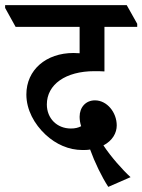

<svg xmlns="http://www.w3.org/2000/svg" viewBox="-69 -644 556 750"><path d="M354 86 441 48C410 20 364 -32 335 -76C371 -95 387 -125 387 -154C387 -205 349 -252 302 -252C266 -252 242 -225 242 -188C242 -176 244 -163 248 -151C237 -145 224 -142 208 -142C153 -142 114 -182 114 -236C114 -314 187 -366 300 -366C311 -366 327 -366 339 -365V-539H467V-551L426 -624H-49V-613L-8 -539H242V-436C234 -436 226 -437 218 -437C111 -437 34 -371 34 -275C34 -215 65 -159 109 -118C150 -80 200 -58 253 -58C264 -58 274 -58 283 -60C301 -10 328 46 354 86Z"/></svg>

Font: Noto Serif Devanagari Condensed SemiBold
Style: Regular
Weight: 600
Width: 3
Designer: Universal Thirst, Indian Type Foundry and the Monotype Design Team
Foundry: Monotype Imaging Inc.
Version: Version 2.004